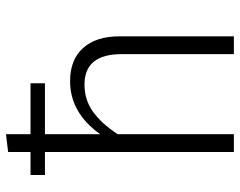

<svg xmlns="http://www.w3.org/2000/svg" viewBox="-98 -684 783 626"><g transform="rotate(-90 293.0 -371.5)"><path d="M487 -374V0H429V-366Q429 -487 330 -487Q280 -487 241.5 -459.5Q203 -432 168 -379V0H110V-616H35V-663H110V-736L168 -743V-663H334V-616H168V-436Q238 -534 341 -534Q411 -534 449 -491.5Q487 -449 487 -374Z"/></g></svg>

Font: Statis Sans Light
Style: Regular
Weight: 300
Designer: bBox Type GmbH
Foundry: bBox Type GmbH
Version: Version 1.000